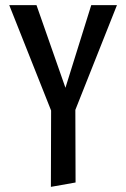

<svg xmlns="http://www.w3.org/2000/svg" viewBox="-20 -438 491 747"><path d="M182 0 16 -418H122L260 -24H212L335 -418H435L269 0ZM178 289 179 -64H273L274 272Z"/></svg>

Font: Ysabeau Infant SemiBold
Style: Regular
Weight: 600
Designer: Christian Thalmann (Catharsis Fonts)
Version: Version 2.002; featfreeze: ss01,ss02,lnum